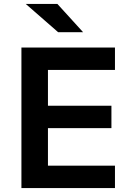

<svg xmlns="http://www.w3.org/2000/svg" viewBox="-20 -957 651 977"><path d="M565 0H89V-715H565V-601H224V-419H547V-305H224V-114H565ZM276 -793 111 -937H272L403 -793Z"/></svg>

Font: Wix Madefor Text
Style: Bold
Weight: 700
Designer: Dalton Maag Ltd
Foundry: Dalton Maag Ltd
Version: Version 3.100